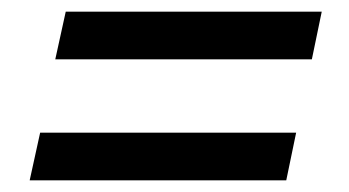

<svg xmlns="http://www.w3.org/2000/svg" viewBox="-20 -498 600 330"><path d="M533 -478 516 -396H75L93 -478ZM489 -270 472 -188H31L49 -270Z"/></svg>

Font: Roboto Serif 20pt Medium
Style: Italic
Weight: 500
Italic angle: -10°
Version: Version 1.008